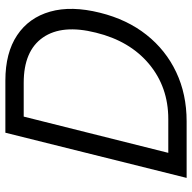

<svg xmlns="http://www.w3.org/2000/svg" viewBox="-20 -695 715 715"><g transform="rotate(-90 337.5 -337.5)"><path d="M32.5 0 200.8 -675H395Q498.3 -675 563.8 -631.2Q629.2 -587.5 651.7 -508.3Q674.2 -429.2 647.5 -322.5Q622.5 -221.7 565.4 -149.6Q508.3 -77.5 426.2 -38.8Q344.2 0 243.3 0ZM125.8 -68.3H251.7Q370.8 -68.3 456.7 -140Q542.5 -211.7 573.3 -337.5Q605 -463.3 555.4 -535Q505.8 -606.7 386.7 -606.7H260.8Z"/></g></svg>

Font: Funnel Sans Light
Style: Italic
Weight: 300
Italic angle: -14.036°
Designer: NORD ID, Kristian Moeller
Foundry: Dicotype
Version: Version 1.000